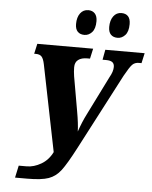

<svg xmlns="http://www.w3.org/2000/svg" viewBox="-60 -966 809 1021"><g transform="rotate(5 344.0 -455.5)"><path d="M73 -60H115Q154 -60 192.5 -82.5Q231 -105 252 -148L159 -609Q153 -638 143 -649Q133 -660 112 -660H103L115 -714H413L401 -660H386Q356 -660 338.5 -647Q321 -634 321 -607Q321 -585 325 -559L357 -376Q369 -309 370 -268Q388 -321 410 -364L513 -571Q531 -602 531 -627Q531 -644 520.5 -652Q510 -660 487 -660H468L478 -714H688L676 -660H662Q640 -660 626.5 -646Q613 -632 587 -585L376 -181Q330 -93 303 -57.5Q276 -22 238 -8.5Q200 5 124 5H59ZM311 -837Q311 -873 327 -894.5Q343 -916 370 -916Q392 -916 405 -902Q418 -888 418 -861Q418 -821 400.5 -802Q383 -783 360 -783Q337 -783 324 -796.5Q311 -810 311 -837ZM488 -837Q488 -872 504 -894Q520 -916 547 -916Q570 -916 582.5 -902.5Q595 -889 595 -861Q595 -821 577.5 -802Q560 -783 537 -783Q514 -783 501 -796.5Q488 -810 488 -837Z"/></g></svg>

Font: Noto Serif CondExtraBold
Style: Italic
Weight: 800
Width: 3
Italic angle: -12°
Designer: Monotype Design Team
Foundry: Monotype Imaging Inc.
Version: Version 1.001